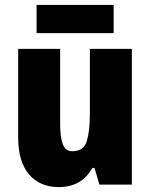

<svg xmlns="http://www.w3.org/2000/svg" viewBox="-20 -752 611 782"><path d="M517 -553V0H385L365 -68H356Q313 10 219 10Q143 10 98.5 -41.5Q54 -93 54 -193V-553H225V-248Q225 -192 236 -164Q247 -136 274 -136Q321 -136 333.5 -177Q346 -218 346 -289V-553ZM443 -732V-617H129V-732Z"/></svg>

Font: Noto Sans Myanmar Condensed Black
Style: Regular
Weight: 900
Width: 3
Designer: Monotype Design Team
Foundry: Monotype Imaging Inc.
Version: Version 2.107; ttfautohint (v1.8.4.7-5d5b)